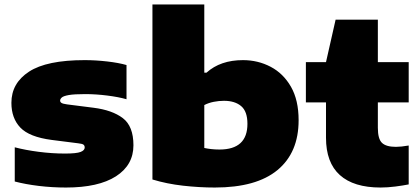

<svg xmlns="http://www.w3.org/2000/svg" viewBox="-20 -828 1880 859"><path d="M275 11Q213.5 11 153.5 3.8Q93.5 -3.5 46 -16V-169Q93.5 -156.5 153 -148.8Q212.5 -141 271 -141Q322 -141 340.5 -148.2Q359 -155.5 359 -168Q359 -176.5 353.5 -180.8Q348 -185 329 -187L211 -202Q111.5 -215 71.2 -257Q31 -299 31 -368Q31 -456 110 -507.5Q189 -559 359 -559Q408.5 -559 460 -553Q511.5 -547 546 -537V-384Q511.5 -394 460.2 -400.5Q409 -407 361 -407Q312 -407 288 -402.8Q264 -398.5 256.5 -391.8Q249 -385 249 -378Q249 -371.5 255.2 -367.5Q261.5 -363.5 280 -361L398 -346Q482 -335.5 529.5 -299.5Q577 -263.5 577 -178Q577 -89.5 498.8 -39.2Q420.5 11 275 11Z M941 11Q872 11 799 2.8Q726 -5.5 662 -25V-808H894V-503H904Q966 -559 1067 -559Q1134 -559 1190.8 -529.2Q1247.5 -499.5 1281.8 -439.8Q1316 -380 1316 -290Q1316 -145.5 1221.5 -67.2Q1127 11 941 11ZM962 -159Q1087 -159 1087 -274Q1087 -329.5 1059 -353.2Q1031 -377 982 -377Q959.5 -377 936.5 -372.5Q913.5 -368 894 -358V-166Q907.5 -163 925 -161Q942.5 -159 962 -159Z M1682.5 11Q1562.5 11 1500.5 -44.8Q1438.5 -100.5 1438.5 -212V-370H1348.5V-550H1438.5L1481.5 -740H1670.5V-550H1808.5V-370H1670.5V-256Q1670.5 -206.5 1689 -188.8Q1707.5 -171 1751.5 -171Q1774 -171 1808.5 -177V-3Q1784 2 1749 6.5Q1714 11 1682.5 11Z"/></svg>

Font: Encode Sans Exp Black
Style: Regular
Weight: 900
Width: 7
Designer: Multiple Designers
Foundry: Impallari Type
Version: Version 3.002; ttfautohint (v1.8.3) -l 8 -r 50 -G 200 -x 14 